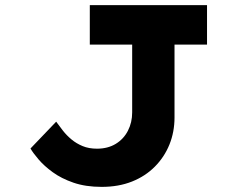

<svg xmlns="http://www.w3.org/2000/svg" viewBox="-20 -720 896 750"><path d="M377.2 10Q314.6 10 267 -6.4Q219.4 -22.9 186 -47.3Q152.5 -71.7 130.9 -97Q109.2 -122.3 99.1 -139.9L199.4 -244.7Q211.5 -227.9 225.9 -209.5Q240.3 -191.1 259.4 -175.2Q278.4 -159.4 302.8 -149.3Q327.2 -139.2 358.8 -139.2Q401.3 -139.2 432.2 -158.1Q463.1 -176.9 479.7 -209.3Q496.3 -241.7 496.3 -280.8V-545.8H330.8V-700H788.7V-545.8H661.7V-261Q661.7 -204.6 641.9 -155.5Q622 -106.4 584.9 -69.1Q547.9 -31.7 495.7 -10.9Q443.4 10 377.2 10Z"/></svg>

Font: Lexend Tera
Style: Regular
Weight: 400
Designer: Bonnie Shaver-Troup, Thomas Jockin
Foundry: Lexend
Version: Version 1.007